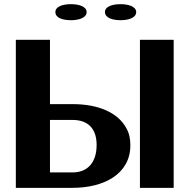

<svg xmlns="http://www.w3.org/2000/svg" viewBox="-20 -902 911 922"><path d="M56 0H329C477 0 606 -65 606 -204C606 -234 601 -261 587 -286C547 -361 453 -402 329 -402H220V-711H56ZM220 -74V-326H329C397 -326 444 -290 444 -206C444 -120 399 -74 329 -74ZM246 -844C246 -815 283 -805 321 -805C358 -805 396 -816 396 -844C396 -871 358 -882 321 -882C284 -882 246 -872 246 -844ZM484 -844C484 -816 521 -805 559 -805C596 -805 634 -816 634 -844C634 -871 596 -882 559 -882C522 -882 484 -872 484 -844ZM652 0H814V-711H652Z"/></svg>

Font: Aerodynamic
Style: Bd
Weight: 500
Designer: Google
Version: Version 2.000980; 2014